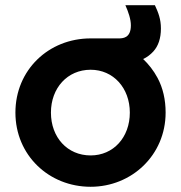

<svg xmlns="http://www.w3.org/2000/svg" viewBox="-20 -703 692 735"><path d="M327 12C484 12 614 -109 614 -272C614 -321 604 -366 583 -405C568 -433 549 -457 528 -477C543 -484 556 -494 567 -506C586 -527 596 -556 596 -594C596 -630 586 -655 573 -683H460C472 -656 481 -629 481 -606C481 -556 449 -556 433 -556H327C166 -556 39 -435 39 -272C39 -109 167 12 327 12ZM327 -108C238 -108 175 -177 175 -272C175 -366 238 -436 327 -436C414 -436 477 -366 477 -272C477 -177 414 -108 327 -108Z"/></svg>

Font: Plus Jakarta Sans
Style: Bold
Weight: 700
Designer: Gumpita Rahayu
Foundry: Tokotype
Version: Version 2.071;gftools[0.9.30]